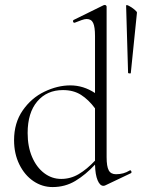

<svg xmlns="http://www.w3.org/2000/svg" viewBox="-20 -745 575 778"><path d="M507 -55Q511 -55 512.5 -50Q514 -45 510 -43L407 6Q403 8 399 8Q385 8 375.5 -14.5Q366 -37 365 -78Q327 -37 285.5 -12Q244 13 193 13Q151 13 115.5 -11Q80 -35 58.5 -78.5Q37 -122 37 -177Q37 -247 72 -297.5Q107 -348 160 -373.5Q213 -399 265 -399Q318 -399 365 -368V-599Q365 -636 357.5 -652Q350 -668 331 -668Q323 -668 310.5 -663.5Q298 -659 283 -653H281Q277 -653 276 -657.5Q275 -662 278 -664L400 -724Q402 -725 405 -725Q407 -725 409.5 -723Q412 -721 412 -718V-108Q412 -71 420.5 -55Q429 -39 450 -39Q481 -39 505 -54ZM365 -94V-306Q339 -341 308.5 -360.5Q278 -380 235 -380Q170 -380 131 -334Q92 -288 92 -206Q92 -151 110 -109Q128 -67 159 -43.5Q190 -20 228 -20Q266 -20 299 -39.5Q332 -59 365 -94ZM535 -694 510 -449Q510 -447 504.5 -447.5Q499 -448 499 -450L491 -722Q491 -727 502 -721.5Q513 -716 524 -707Q535 -698 535 -694Z"/></svg>

Font: Cormorant Garamond Light
Style: Regular
Weight: 300
Designer: Christian Thalmann (Catharsis Fonts)
Version: Version 3.000